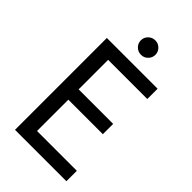

<svg xmlns="http://www.w3.org/2000/svg" viewBox="-268 -968 1054 1054"><g transform="rotate(45 259.5 -441.0)"><path d="M274 -775Q250 -775 233.5 -791.5Q217 -808 217 -831Q217 -854 233.5 -870.5Q250 -887 274 -887Q297 -887 313.5 -870.5Q330 -854 330 -831Q330 -808 313.5 -791.5Q297 -775 274 -775ZM475 5H76V-708H470V-628H166V-399H434V-319H166V-76H475Z"/></g></svg>

Font: LXGW 975 Gothic SC
Style: Regular
Weight: 400
Version: Version 2.01;February 25, 2021